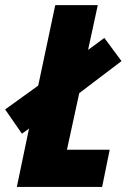

<svg xmlns="http://www.w3.org/2000/svg" viewBox="-49 -734 497 754"><path d="M17.1 0 64.9 -229 37.1 -209 -28.8 -304.2 101.1 -397.9 168 -713.9H335L296.9 -538.1L360.8 -585L428.2 -494.1L262.2 -368.2L213.9 -146H381.8L352.1 0Z"/></svg>

Font: Open Sans Condensed ExtraBold
Style: Italic
Weight: 800
Width: 3
Italic angle: -12°
Designer: Monotype Design Team
Foundry: Monotype Imaging Inc.
Version: Version 3.003; ttfautohint (v1.8.4)